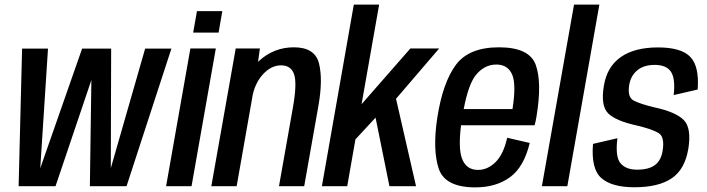

<svg xmlns="http://www.w3.org/2000/svg" viewBox="-20 -805 3056 830"><path d="M60.5 0 75.5 -595H187.5L154 -77.5L335 -595H460.5L459 -78L607.5 -595H721L527 0H368.5L375 -459L220 0Z M698 0 803 -595.5H913L808 0ZM831.5 -757H941L925 -664H815Z M893.5 0 999 -595.5H1103.5L1095.5 -538Q1097.5 -539.5 1099 -541Q1163.5 -600.5 1250.5 -600.5Q1341.5 -600.5 1359 -530.8Q1376.5 -461 1356.5 -347.5L1295 0H1186L1247 -344.5Q1264.5 -445.5 1251.2 -484Q1238 -522.5 1195 -522.5Q1152 -522.5 1116.5 -483.5Q1085 -448.5 1073 -397.5L1003 0Z M1371.5 0 1509.5 -785H1619L1543 -354.5L1754 -595.5H1878.5L1692 -378L1778.5 0H1663.5L1603.5 -296.5L1516.5 -202.5L1481 0Z M2034.5 5Q1903 5 1876.2 -77Q1849.5 -159 1870.5 -297Q1894 -447.5 1950.2 -524Q2006.5 -600.5 2137 -600.5Q2269 -600.5 2296.2 -524Q2323.5 -447.5 2299 -300Q2295.5 -279 2291 -263.5H1973Q1961 -165 1976.5 -121.5Q1994.5 -70.5 2046.5 -70.5Q2088 -70.5 2122.2 -104.2Q2156.5 -138 2172.5 -209.5L2270 -187Q2245 -83 2184.8 -39Q2124.5 5 2034.5 5ZM1984.5 -333.5H2195.5Q2212 -439 2194.5 -481.5Q2176 -526 2125.5 -526Q2074 -526 2037 -480.5Q2005 -440.5 1984.5 -333.5Z M2322.5 0 2461.5 -785H2571L2432.5 0Z M2722.5 4.5Q2625 4.5 2579.8 -35Q2534.5 -74.5 2543.5 -183L2649 -207.5Q2639 -126 2662.8 -98.8Q2686.5 -71.5 2733.5 -71.5Q2784.5 -71.5 2811.2 -91.5Q2838 -111.5 2844.5 -153.5Q2854 -213 2827.5 -229.5Q2801 -246 2735 -262Q2642 -282 2609 -315Q2576 -348 2590.5 -434.5Q2604 -516.5 2663.5 -558.2Q2723 -600 2824.5 -600Q2925 -600 2964.2 -559Q3003.5 -518 2996 -418L2892.5 -394Q2900 -466.5 2880 -495.5Q2860 -524.5 2810.5 -524.5Q2762.5 -524.5 2734.2 -500.5Q2706 -476.5 2700 -437Q2691.5 -385 2719.5 -370.2Q2747.5 -355.5 2810.5 -340.5Q2902.5 -320.5 2936.2 -285.8Q2970 -251 2955.5 -161.5Q2940.5 -72 2883.2 -33.8Q2826 4.5 2722.5 4.5Z"/></svg>

Font: Anybody Medium
Style: Italic
Weight: 500
Italic angle: -10°
Designer: Tyler Finck
Foundry: Etcetera Type Company
Version: Version 1.010; ttfautohint (v1.8.3) -l 8 -r 50 -G 200 -x 14 